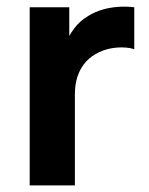

<svg xmlns="http://www.w3.org/2000/svg" viewBox="-20 -562 452 582"><path d="M70 0V-540H190V-408L177 -425Q187.5 -453 205 -476Q222.5 -499 248 -514Q267.5 -526 290.5 -532.8Q313.5 -539.5 338 -541.2Q362.5 -543 387 -540V-413Q364.5 -420 334.8 -417.8Q305 -415.5 281 -404Q257 -393 240.5 -374.8Q224 -356.5 215.5 -331.8Q207 -307 207 -276V0Z"/></svg>

Font: Manrope ExtraLight ExtraBold
Style: Regular
Weight: 800
Version: Version 4.504